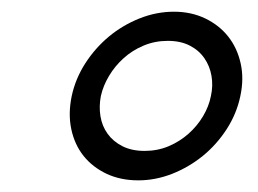

<svg xmlns="http://www.w3.org/2000/svg" viewBox="-20 -729 440 328"><path d="M102.5 -564.9Q108.9 -594.7 125.7 -620.8Q142.6 -647 166 -666.5Q189.5 -686 218.3 -697.5Q247.1 -709 277.3 -709Q306.6 -709 330.6 -697.5Q354.5 -686 369.9 -666.5Q385.3 -647 391.1 -620.8Q397 -594.7 390.6 -564.9Q384.3 -534.7 367.2 -508.3Q350.1 -481.9 326.4 -462.6Q302.7 -443.4 274.2 -432.1Q245.6 -420.9 216.3 -420.9Q186 -420.9 162.1 -432.1Q138.2 -443.4 122.8 -462.6Q107.4 -481.9 101.8 -508.3Q96.2 -534.7 102.5 -564.9ZM152.3 -564.9Q148.9 -547.4 151.6 -530.5Q154.3 -513.7 163.8 -500.5Q173.3 -487.3 189.2 -479.2Q205.1 -471.2 227.1 -471.2Q249 -471.2 268.1 -479.2Q287.1 -487.3 302 -500.5Q316.9 -513.7 326.9 -530.5Q336.9 -547.4 340.3 -564.9Q344.2 -582.5 341.3 -599.4Q338.4 -616.2 329.1 -629.6Q319.8 -643.1 304.2 -651.1Q288.6 -659.2 266.6 -659.2Q244.6 -659.2 225.3 -651.1Q206.1 -643.1 191.2 -629.6Q176.3 -616.2 166.3 -599.4Q156.2 -582.5 152.3 -564.9Z"/></svg>

Font: XB Khoramshahr
Style: Italic
Weight: 400
Italic angle: -12°
Designer: Behnam
Foundry: Irmug
Version: Version 8.005 2009